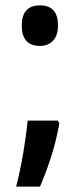

<svg xmlns="http://www.w3.org/2000/svg" viewBox="-20 -615 302 715"><path d="M129 -444Q61 -444 61 -520Q61 -595 129 -595Q196 -595 196 -520Q196 -483 177.5 -463.5Q159 -444 129 -444ZM195 -166 201 -155Q188 -85 170 -29.5Q152 26 129 80H40Q55 23 66.5 -45Q78 -113 83 -166Z"/></svg>

Font: Noto Sans Tamil UI ExtraCondensed SemiBold
Style: Regular
Weight: 600
Width: 2
Designer: Jelle Bosma - Monotype Design Team
Foundry: Monotype Imaging Inc.
Version: Version 2.004; ttfautohint (v1.8.4.7-5d5b)